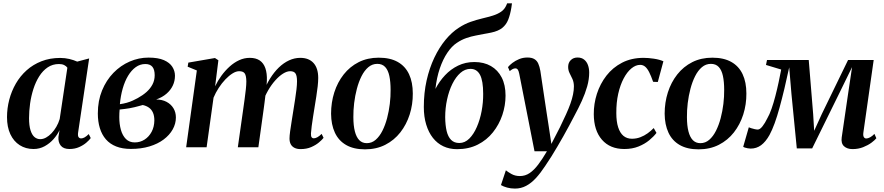

<svg xmlns="http://www.w3.org/2000/svg" viewBox="-20 -882 5296 1150"><path d="M448 -89.5Q445 -68.5 450.5 -60.8Q456 -53 466 -53Q475.5 -53 486.8 -59.2Q498 -65.5 511.5 -79L523.5 -55Q515 -43 497 -27.5Q479 -12 453.5 -0.8Q428 10.5 396 10.5Q360.5 10.5 344.2 -9.5Q328 -29.5 330 -61.5L336.5 -102.5Q323.5 -74.5 300.8 -48.8Q278 -23 247.5 -6.2Q217 10.5 181 10.5Q134 10.5 98 -12.5Q62 -35.5 42 -78.2Q22 -121 22 -180.5Q22 -233.5 35.5 -285Q49 -336.5 75 -381.5Q101 -426.5 139.5 -461Q178 -495.5 228.5 -515.2Q279 -535 340.5 -535Q369 -535 395.2 -528.8Q421.5 -522.5 442.5 -513L514 -532ZM383.5 -476.5Q377 -486 364.5 -492.2Q352 -498.5 333.5 -498.5Q295 -498.5 265.5 -478.5Q236 -458.5 214.8 -424.8Q193.5 -391 180 -348.8Q166.5 -306.5 160.2 -261.5Q154 -216.5 154 -174.5Q154 -129.5 162.8 -101.8Q171.5 -74 186.5 -61.2Q201.5 -48.5 221 -48.5Q238.5 -48.5 255.8 -58Q273 -67.5 288.8 -84Q304.5 -100.5 317.2 -122.2Q330 -144 337.5 -169Z M764 10Q713 10 675.8 -4.8Q638.5 -19.5 614.2 -47.5Q590 -75.5 578 -114.8Q566 -154 566 -202.5Q566 -278.5 591.2 -340Q616.5 -401.5 659.5 -445.8Q702.5 -490 757 -513.5Q811.5 -537 869.5 -537Q927 -537 961.8 -521.8Q996.5 -506.5 1012.2 -481.8Q1028 -457 1028 -428.5Q1028 -397 1015 -369.5Q1002 -342 977 -320.5Q952 -299 915.5 -286Q951 -286 977.5 -272Q1004 -258 1018.8 -233.8Q1033.5 -209.5 1033.5 -178.5Q1033.5 -141 1014.5 -107Q995.5 -73 960.2 -46.5Q925 -20 875.2 -5Q825.5 10 764 10ZM787 -29Q819.5 -29 845.8 -45.8Q872 -62.5 888 -92.2Q904 -122 904.5 -160.5Q904.5 -188.5 896 -207.5Q887.5 -226.5 871.8 -237.5Q856 -248.5 835 -253Q825.5 -250.5 813 -247Q800.5 -243.5 786 -240Q771.5 -236.5 755 -233.5Q742 -231.5 727.5 -229.5Q713 -227.5 696.5 -226Q695.5 -216 695 -204.8Q694.5 -193.5 694.5 -180.5Q694.5 -138.5 704.2 -104Q714 -69.5 734.5 -49.2Q755 -29 787 -29ZM698 -258Q720 -261 739.2 -266.5Q758.5 -272 775 -279.5Q791.5 -287 805 -294.5Q835 -311 857.8 -331.2Q880.5 -351.5 893.5 -376.5Q906.5 -401.5 906.5 -431.5Q906.5 -465 892.8 -481.8Q879 -498.5 850.5 -498.5Q819 -498.5 793 -479.8Q767 -461 747.2 -428.2Q727.5 -395.5 715 -351.8Q702.5 -308 698 -258Z M1288 -521 1268.5 -365Q1284 -398 1306 -428.2Q1328 -458.5 1355 -483Q1382 -507.5 1412.5 -521.5Q1443 -535.5 1476 -535.5Q1512.5 -535.5 1535.8 -519.8Q1559 -504 1569.5 -473.2Q1580 -442.5 1578.5 -398.5Q1578.5 -391 1577.2 -379.2Q1576 -367.5 1574.2 -353.8Q1572.5 -340 1570 -326.5L1555 -323.5Q1573 -372 1597.2 -411Q1621.5 -450 1650.2 -477.8Q1679 -505.5 1711.5 -520.5Q1744 -535.5 1778.5 -535.5Q1830 -535.5 1858 -504.5Q1886 -473.5 1886 -415Q1886 -393.5 1882.8 -364.5Q1879.5 -335.5 1874.5 -303.8Q1869.5 -272 1864.5 -241.5Q1860 -213.5 1855.2 -183.5Q1850.5 -153.5 1847 -127Q1843.5 -100.5 1842.5 -83Q1842 -66 1846.5 -59.8Q1851 -53.5 1859 -53.5Q1868.5 -53.5 1880 -59.5Q1891.5 -65.5 1906.5 -80L1918 -56.5Q1909 -44.5 1890.2 -28.8Q1871.5 -13 1844 -1Q1816.5 11 1780 11Q1759 11 1744 3.5Q1729 -4 1721.5 -18Q1714 -32 1714 -53Q1714 -67.5 1717.8 -96Q1721.5 -124.5 1727.2 -158.2Q1733 -192 1737.5 -223Q1742.5 -254.5 1747.5 -286.5Q1752.5 -318.5 1755.8 -346.8Q1759 -375 1759 -395Q1759 -428 1750 -441.8Q1741 -455.5 1718 -455.5Q1698.5 -455.5 1675.2 -441Q1652 -426.5 1628.8 -400.5Q1605.5 -374.5 1585.5 -339.8Q1565.5 -305 1551.5 -264L1572.5 -341.5Q1571 -322.5 1569 -304.2Q1567 -286 1564.5 -267.8Q1562 -249.5 1559.5 -230L1527.5 0H1404.5L1436 -222.5Q1440.5 -254.5 1445 -286.8Q1449.5 -319 1452.5 -347.2Q1455.5 -375.5 1455.5 -394.5Q1455 -428.5 1446 -442Q1437 -455.5 1412.5 -455.5Q1394 -455.5 1372.8 -442.2Q1351.5 -429 1330 -406.5Q1308.5 -384 1290 -355.5Q1271.5 -327 1259 -297L1217.5 0H1095L1159 -460L1104 -482.5L1108 -507L1267.5 -534.5Z M2248.5 -536.5Q2317 -536.5 2362.2 -511Q2407.5 -485.5 2430 -437.5Q2452.5 -389.5 2452.5 -322Q2453 -256.5 2433.8 -196.2Q2414.5 -136 2377.8 -89Q2341 -42 2287.8 -14.8Q2234.5 12.5 2166 12.5Q2098.5 12.5 2053.2 -13.5Q2008 -39.5 1985.8 -87.5Q1963.5 -135.5 1963 -201Q1963 -268 1982.2 -328.5Q2001.5 -389 2038.5 -436Q2075.5 -483 2128.5 -509.8Q2181.5 -536.5 2248.5 -536.5ZM2240 -499.5Q2209.5 -499.5 2186 -479.5Q2162.5 -459.5 2145.5 -425.8Q2128.5 -392 2117.5 -350.2Q2106.5 -308.5 2101.2 -264.5Q2096 -220.5 2096.5 -180.5Q2096.5 -130 2105.5 -95Q2114.5 -60 2132.2 -42.2Q2150 -24.5 2177 -24.5Q2207 -24.5 2230.2 -44.8Q2253.5 -65 2270.5 -98.8Q2287.5 -132.5 2298.5 -174.2Q2309.5 -216 2314.8 -260Q2320 -304 2319.5 -343.5Q2319.5 -392 2312 -427Q2304.5 -462 2287 -480.8Q2269.5 -499.5 2240 -499.5Z M3046.5 -862 3043 -837Q3036 -794.5 3024 -764.2Q3012 -734 2988.5 -715Q2965 -696 2923 -687Q2913.5 -685 2902 -682.8Q2890.5 -680.5 2878 -678.5Q2856 -674 2829 -669Q2802 -664 2773 -654Q2744 -644 2716 -625Q2686 -605.5 2659.5 -566.2Q2633 -527 2614.2 -472Q2595.5 -417 2588 -349.5Q2611.5 -395 2645.5 -431.2Q2679.5 -467.5 2723.8 -489Q2768 -510.5 2821 -510.5Q2878.5 -510.5 2920.2 -486.5Q2962 -462.5 2985 -417.8Q3008 -373 3008 -309.5Q3008 -250.5 2988.8 -193.2Q2969.5 -136 2932.5 -89.5Q2895.5 -43 2841.5 -15.8Q2787.5 11.5 2717.5 11.5Q2672 11.5 2635.5 -5.8Q2599 -23 2573 -56Q2547 -89 2532.8 -135.8Q2518.5 -182.5 2518.5 -241Q2518.5 -325.5 2535.2 -400Q2552 -474.5 2581.2 -536Q2610.5 -597.5 2648.2 -643.2Q2686 -689 2728.5 -716Q2763.5 -739 2799 -751.2Q2834.5 -763.5 2868.2 -771.5Q2902 -779.5 2930.8 -788.2Q2959.5 -797 2981 -811.5Q3002.5 -826 3013.5 -852L3017.5 -862ZM2798 -469.5Q2765 -469.5 2737.5 -445.2Q2710 -421 2689.5 -379.5Q2669 -338 2657.8 -286.2Q2646.5 -234.5 2646.5 -180Q2647 -132 2655.2 -97.2Q2663.5 -62.5 2682 -44Q2700.5 -25.5 2731 -25.5Q2764.5 -25.5 2791 -52Q2817.5 -78.5 2836.2 -121.8Q2855 -165 2864.8 -217Q2874.5 -269 2874 -320Q2874 -398.5 2855 -434Q2836 -469.5 2798 -469.5Z M3090 -440.5Q3086.5 -458.5 3081 -465.5Q3075.5 -472.5 3067 -472.5Q3058.5 -472.5 3050.5 -468.2Q3042.5 -464 3033 -456L3022.5 -480Q3032 -492 3049.2 -505.2Q3066.5 -518.5 3089.5 -528Q3112.5 -537.5 3139 -537.5Q3165 -537.5 3180.5 -528.2Q3196 -519 3204 -501Q3212 -483 3216.5 -457.5Q3222 -421 3228.2 -379.2Q3234.5 -337.5 3241 -293.5Q3247.5 -249.5 3254.2 -206Q3261 -162.5 3267 -123L3282.5 -20L3334 -120Q3354.5 -162 3370.2 -196.8Q3386 -231.5 3396.5 -261Q3407 -290.5 3412.2 -316.2Q3417.5 -342 3417.5 -365.5Q3417 -391 3408.5 -409.2Q3400 -427.5 3391.5 -444.2Q3383 -461 3383 -481.5Q3383 -506.5 3398.8 -522Q3414.5 -537.5 3439 -537.5Q3463 -537.5 3478.5 -525.2Q3494 -513 3501.5 -492.5Q3509 -472 3509 -447Q3509 -407 3497 -364.5Q3485 -322 3465 -278Q3445 -234 3420 -188Q3404.5 -158 3387.8 -127Q3371 -96 3353.8 -65.2Q3336.5 -34.5 3318.5 -4Q3300.5 26.5 3282.5 55.5Q3264.5 84.5 3245.5 112Q3218 154 3190 184.5Q3162 215 3131.2 231.2Q3100.5 247.5 3064.5 247.5Q3039.5 247.5 3017.5 241.5Q2995.5 235.5 2980.5 226.5L3010 138Q3020.5 147 3042.8 159.8Q3065 172.5 3094 172.5Q3126 172.5 3152.5 154.5Q3179 136.5 3204 103.2Q3229 70 3256 24H3181.5Z M3719.5 10.5Q3634 10.5 3585.5 -45Q3537 -100.5 3536.5 -198Q3536 -260 3555.2 -320Q3574.5 -380 3612.2 -428.8Q3650 -477.5 3706 -506.5Q3762 -535.5 3835 -535.5Q3862.5 -535.5 3896.2 -530.5Q3930 -525.5 3953.5 -515L3920 -391L3892 -392Q3879.5 -427.5 3868.2 -449.8Q3857 -472 3844 -482.8Q3831 -493.5 3814.5 -493.5Q3787.5 -493.5 3761.8 -472.2Q3736 -451 3715.5 -412.2Q3695 -373.5 3683 -320.8Q3671 -268 3671.5 -204.5Q3671.5 -154 3682.5 -119.8Q3693.5 -85.5 3714.2 -68.2Q3735 -51 3765 -51Q3791.5 -51 3815.2 -60Q3839 -69 3859 -83.5Q3879 -98 3895.5 -115L3912 -86Q3895.5 -64 3868.5 -41.8Q3841.5 -19.5 3804.2 -4.5Q3767 10.5 3719.5 10.5Z M4246.5 -536.5Q4315 -536.5 4360.2 -511Q4405.5 -485.5 4428 -437.5Q4450.5 -389.5 4450.5 -322Q4451 -256.5 4431.8 -196.2Q4412.5 -136 4375.8 -89Q4339 -42 4285.8 -14.8Q4232.5 12.5 4164 12.5Q4096.5 12.5 4051.2 -13.5Q4006 -39.5 3983.8 -87.5Q3961.5 -135.5 3961 -201Q3961 -268 3980.2 -328.5Q3999.5 -389 4036.5 -436Q4073.5 -483 4126.5 -509.8Q4179.5 -536.5 4246.5 -536.5ZM4238 -499.5Q4207.5 -499.5 4184 -479.5Q4160.5 -459.5 4143.5 -425.8Q4126.5 -392 4115.5 -350.2Q4104.5 -308.5 4099.2 -264.5Q4094 -220.5 4094.5 -180.5Q4094.5 -130 4103.5 -95Q4112.5 -60 4130.2 -42.2Q4148 -24.5 4175 -24.5Q4205 -24.5 4228.2 -44.8Q4251.5 -65 4268.5 -98.8Q4285.5 -132.5 4296.5 -174.2Q4307.5 -216 4312.8 -260Q4318 -304 4317.5 -343.5Q4317.5 -392 4310 -427Q4302.5 -462 4285 -480.8Q4267.5 -499.5 4238 -499.5Z M5086 11Q5054 11 5035.2 -6.2Q5016.5 -23.5 5021.5 -59L5058.5 -312L5083.5 -480L5007.5 -324.5L4844.5 7H4752.5L4720.5 -319L4707 -478.5Q4692.5 -410.5 4678 -350Q4663.5 -289.5 4649.2 -237.5Q4635 -185.5 4620 -144.2Q4605 -103 4589 -73.5Q4566 -32.5 4538.5 -12.2Q4511 8 4476 8Q4468 8 4458.5 6.2Q4449 4.5 4441.5 2Q4434 -0.5 4431.5 -3L4465 -119.5Q4469 -117.5 4479 -114.2Q4489 -111 4500.2 -108.5Q4511.5 -106 4518.5 -106Q4525.5 -106 4532.8 -111.2Q4540 -116.5 4547.2 -125.8Q4554.5 -135 4561.8 -147.2Q4569 -159.5 4576 -173.5Q4589 -195.5 4601.2 -230.5Q4613.5 -265.5 4624.2 -307Q4635 -348.5 4643.8 -390Q4652.5 -431.5 4659 -465.5L4568 -493L4574 -522.5H4824L4850.5 -198.5L4856.5 -98.5L4902 -198.5L5059.5 -522.5H5213L5151.5 -90Q5149.5 -77.5 5151 -69.2Q5152.5 -61 5157.2 -56.8Q5162 -52.5 5168 -52.5Q5178.5 -52.5 5191.5 -59.5Q5204.5 -66.5 5217.5 -80L5229 -54Q5220 -42.5 5199.5 -27.2Q5179 -12 5150 -0.5Q5121 11 5086 11Z"/></svg>

Font: Merriweather 96pt SemiBold
Style: Italic
Weight: 600
Italic angle: -7.8°
Version: Version 2.101